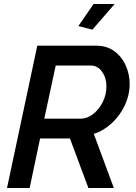

<svg xmlns="http://www.w3.org/2000/svg" viewBox="-20 -938 677 958"><path d="M15 0 166 -710H461Q513 -710 550.5 -682.5Q588 -655 607.5 -611Q627 -567 627 -518Q627 -465 603.5 -414Q580 -363 539 -324.5Q498 -286 448 -270L548 0H421L329 -247H180L128 0ZM382 -346Q416 -346 445.5 -369.5Q475 -393 493 -429.5Q511 -466 511 -506Q511 -550 489 -580.5Q467 -611 433 -611H258L201 -346ZM441 -790 371 -808 447 -918H552Z"/></svg>

Font: Raleway SemiBold
Style: Italic
Weight: 600
Italic angle: -12°
Designer: Matt McInerney, Pablo Impallari, Rodrigo Fuenzalida
Foundry: Matt McInerney, Pablo Impallari, Rodrigo Fuenzalida
Version: Version 4.026